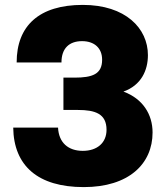

<svg xmlns="http://www.w3.org/2000/svg" viewBox="-20 -752 672 784"><path d="M322 12C506 12 603 -83 603 -211C603 -285 563 -349 484 -378C557 -404 584 -465 584 -527C584 -636 493 -732 318 -732C140 -732 48 -647 48 -497H231C231 -555 263 -584 315 -584C365 -584 397 -556 397 -508C397 -449 357 -435 284 -435H239V-303H298C368 -303 415 -288 415 -222C415 -169 377 -136 318 -136C259 -136 220 -169 217 -231H34C36 -75 135 12 322 12Z"/></svg>

Font: Aspekta 850
Style: Regular
Weight: 850
Designer: Ivo Dolenc
Version: Version 2.000